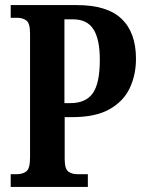

<svg xmlns="http://www.w3.org/2000/svg" viewBox="-20 -734 564 754"><path d="M22 0V-50H47Q69 -50 83.5 -61Q98 -72 98 -116V-602Q98 -643 83.5 -653.5Q69 -664 50 -664H22V-714H282Q401 -714 457.5 -660Q514 -606 514 -503Q514 -440 489.5 -388Q465 -336 410 -305Q355 -274 264 -274H234V-111Q234 -70 248.5 -60Q263 -50 282 -50H325V0ZM256 -329Q317 -329 344.5 -368Q372 -407 372 -499Q372 -580 347 -619Q322 -658 268 -658H233V-329Z"/></svg>

Font: Noto Serif ExtraCondensed
Style: Bold
Weight: 700
Width: 2
Designer: Monotype Design Team
Foundry: Monotype Imaging Inc.
Version: Version 2.014; ttfautohint (v1.8.4.7-5d5b)